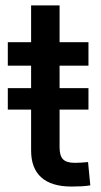

<svg xmlns="http://www.w3.org/2000/svg" viewBox="-20 -685 374 708"><path d="M306.2 -359.9V-280.8H8.8V-359.9ZM306.2 -529.3V-442.9H8.8V-529.3ZM94.7 -665H199.7V-141.6Q199.7 -110.8 212.4 -97.7Q225.1 -84.5 256.3 -84.5Q266.6 -84.5 280.5 -85.4Q294.4 -86.4 304.7 -87.4L313 -1.5Q298.3 1 279.5 2Q260.7 2.9 243.7 2.9Q169.9 2.9 132.3 -30.8Q94.7 -64.5 94.7 -129.9Z"/></svg>

Font: Inter 24pt Medium
Style: Regular
Weight: 500
Designer: Rasmus Andersson
Foundry: rsms
Version: Version 4.001;git-66647c0bb